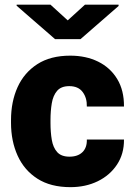

<svg xmlns="http://www.w3.org/2000/svg" viewBox="-20 -770 560 800"><path d="M269.5 -117.2Q304.2 -117.2 323.5 -136Q342.8 -154.8 341.8 -188.5H496.6Q497.1 -128.9 467.5 -84.2Q438 -39.6 387.5 -14.9Q336.9 9.8 273.4 9.8Q190.9 9.8 136 -25.4Q81.1 -60.5 53.5 -121.3Q25.9 -182.1 25.9 -258.3V-269.5Q25.9 -346.2 53.2 -406.7Q80.6 -467.3 135.5 -502.7Q190.4 -538.1 272.5 -538.1Q338.4 -538.1 388.9 -513.2Q439.5 -488.3 468.3 -440.9Q497.1 -393.6 496.6 -326.2H341.8Q342.8 -361.8 324.5 -386.5Q306.2 -411.1 268.6 -411.1Q234.9 -411.1 218 -391.6Q201.2 -372.1 195.8 -339.8Q190.4 -307.6 190.4 -269.5V-258.3Q190.4 -219.2 195.8 -187.3Q201.2 -155.3 218.3 -136.2Q235.4 -117.2 269.5 -117.2ZM190.4 -750.5 262.2 -685.1 334 -750.5H474.1V-745.1L315.4 -606.9H209.5L49.3 -746.1V-750.5Z"/></svg>

Font: Vazirmatn FD Black
Style: Regular
Weight: 900
Designer: Saber Rastikerdar
Foundry: Saber Rastikerdar
Version: Version 33.003